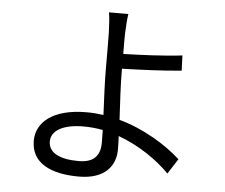

<svg xmlns="http://www.w3.org/2000/svg" viewBox="-55 -844 1111 946"><g transform="rotate(5 500.0 -370.5)"><path d="M467 -138C467 -70 433 -37 360 -37C266 -37 211 -66 211 -121C211 -174 268 -209 370 -209C402 -209 434 -206 466 -200C466 -175 467 -154 467 -138ZM534 -509C614 -511 740 -516 828 -525L825 -600C737 -589 612 -584 534 -582C534 -621 533 -656 534 -682C535 -712 538 -759 542 -780H446C450 -761 453 -718 454 -682C455 -640 455 -559 455 -502C455 -443 459 -353 463 -274C435 -278 407 -280 379 -280C209 -280 132 -206 132 -118C132 -5 233 39 368 39C499 39 549 -31 549 -111C549 -129 548 -151 547 -177C649 -140 739 -78 802 -14L850 -89C779 -153 670 -222 544 -257C539 -342 534 -438 534 -502Z"/></g></svg>

Font: Noto Sans Japanese Regular
Style: Regular
Weight: 400
Designer: Ryoko NISHIZUKA (kana & ideographs); Paul D. Hunt (Latin, Greek & Cyrillic); Wenlong ZHANG (bopomofo); Sandoll Communica
Foundry: Adobe Systems Incorporated
Version: Version 1.000;PS 1;hotconv 1.0.78;makeotf.lib2.5.61930